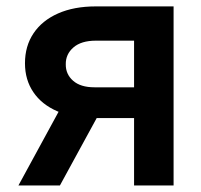

<svg xmlns="http://www.w3.org/2000/svg" viewBox="-20 -565 612 585"><path d="M388.5 0V-441.1H272Q227.6 -441.1 203.8 -420.5Q180 -399.9 180.4 -369.3Q180 -338.8 202.8 -318.9Q225.5 -299 267.8 -299H429V-205.3H267.8Q202.4 -205.3 154.8 -225.9Q107.2 -246.4 81.7 -284.1Q56.1 -321.7 56.1 -372.2Q56.1 -424.7 82.2 -463.6Q108.3 -502.5 156.8 -524Q205.3 -545.5 272 -545.5H508.9V0ZM36.2 0 188.6 -279.8H315.3L162.6 0Z"/></svg>

Font: InterMG SemiBold
Style: Regular
Weight: 600
Designer: Rasmus Andersson
Foundry: rsms
Version: Version 3.019;December 26, 2023;FontCreator 15.0.0.2955 64-b